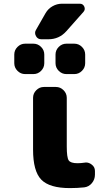

<svg xmlns="http://www.w3.org/2000/svg" viewBox="-20 -1008 553 1018"><path d="M221.7 -938.5Q235.4 -961.9 258.8 -975.1Q282.2 -988.3 308.6 -988.3H403.3Q419.9 -988.3 426.8 -973.1Q433.6 -958 422.9 -945.3L332 -842.8Q293.9 -799.8 236.3 -799.8H199.2Q179.7 -799.8 170.9 -816.4Q166 -825.2 166 -833.5Q166 -841.8 170.9 -849.6ZM113.3 -615.2Q89.8 -615.2 72.8 -632.3Q55.7 -649.4 55.7 -672.9V-718.8Q55.7 -742.2 72.8 -759.3Q89.8 -776.4 113.3 -776.4H157.2Q180.7 -776.4 197.8 -759.3Q214.8 -742.2 214.8 -718.8V-672.9Q214.8 -649.4 197.8 -632.3Q180.7 -615.2 157.2 -615.2ZM332 -615.2Q308.6 -615.2 291.5 -632.3Q274.4 -649.4 274.4 -672.9V-718.8Q274.4 -742.2 291.5 -759.3Q308.6 -776.4 332 -776.4H374Q397.5 -776.4 414.6 -759.3Q431.6 -742.2 431.6 -718.8V-672.9Q431.6 -649.4 414.6 -632.3Q397.5 -615.2 374 -615.2ZM334 -231.4Q334 -172.9 344.2 -157.7Q354.5 -142.6 390.6 -142.6Q408.2 -142.6 427.7 -145.5Q431.6 -146.5 435.5 -146.5Q452.1 -146.5 465.8 -135.7Q483.4 -123 483.4 -101.6V-82Q483.4 -56.6 467.3 -37.1Q451.2 -17.6 426.8 -14.6Q389.6 -10.7 350.6 -10.7Q242.2 -10.7 198.7 -55.7Q155.3 -100.6 155.3 -214.8V-489.3Q155.3 -512.7 172.4 -529.8Q189.5 -546.9 212.9 -546.9H276.4Q299.8 -546.9 316.9 -529.8Q334 -512.7 334 -489.3Z"/></svg>

Font: Gen Jyuu Gothic Heavy
Style: Bold
Weight: 900
Designer: [Source Han Sans]
Ryoko NISHIZUKA  (kana & ideographs); Paul D. Hunt (Latin, Greek & Cyrillic); Wenlong ZHANG  (bopomofo
Version: Version 1.002.20150607